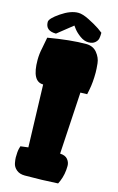

<svg xmlns="http://www.w3.org/2000/svg" viewBox="-130 -911 590 963"><g transform="rotate(15 165.0 -429.0)"><path d="M74 -465Q15 -465 15 -577Q15 -608 22 -639L33 -697Q150 -717 230 -717Q266 -717 286.5 -692Q307 -667 310 -638Q313 -609 313 -591Q313 -539 305 -500L300 -475Q276 -475 265 -474L246 -152Q273 -151 285.5 -136Q298 -121 298 -102Q298 -58 282 -20L275 -5Q194 0 103 0Q76 0 59.5 -14Q43 -28 39.5 -47Q36 -66 36 -76Q36 -106 40 -122L44 -136L84 -141ZM15 -774Q15 -792 63.5 -825Q112 -858 152 -858Q174 -858 208 -841Q242 -824 266 -808L289 -791Q289 -773 286.5 -761Q284 -749 272 -738.5Q260 -728 238 -728Q216 -728 194 -744Q172 -760 160 -776L149 -791L70 -728Q15 -728 15 -774Z"/></g></svg>

Font: Chela One
Style: Regular
Weight: 400
Designer: Miguel Hernandez
Foundry: LatinoType
Version: Version 1.001